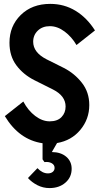

<svg xmlns="http://www.w3.org/2000/svg" viewBox="-20 -730 509 989"><path d="M234.9 238.8Q201.7 238.8 172.6 223.9Q143.6 209 124 187L172.9 136.2Q198.2 163.1 227.1 163.1Q242.2 163.1 251.7 155.3Q261.2 147.5 261.2 134.8Q261.2 118.7 245.8 110.4Q230.5 102.1 209 105L199.2 90.8V7.8Q78.6 -9.8 4.9 -131.8L100.1 -207Q125 -160.2 161.6 -132.6Q198.2 -105 235.8 -105Q275.9 -105 296.9 -127Q317.9 -148.9 317.9 -181.2Q317.9 -236.3 252.9 -269L157.2 -316.9Q100.1 -345.7 64.5 -393.3Q28.8 -440.9 28.8 -509.8Q28.8 -595.7 86.9 -652.8Q145 -710 238.8 -710Q311 -710 369.6 -674.1Q428.2 -638.2 469.2 -573.2L374 -498Q349.6 -540 312.7 -567.6Q275.9 -595.2 236.8 -595.2Q198.7 -595.2 174.8 -572.3Q150.9 -549.3 150.9 -515.1Q150.9 -460 219.2 -424.8L309.1 -379.9Q364.3 -351.6 402.1 -303.2Q439.9 -254.9 439.9 -189Q439.9 -116.7 394 -61.3Q348.1 -5.9 273.9 6.8L247.1 53.2Q293.9 53.7 321.5 77.6Q349.1 101.6 349.1 139.2Q349.1 183.1 316.9 210.9Q284.7 238.8 234.9 238.8Z"/></svg>

Font: Cakra Normal
Style: Regular
Weight: 400
Designer: Lucia Kollert, Vojtech Kollert
Foundry: OoM Type
Version: Version 1.000;Glyphs 3.1.1 (3148)